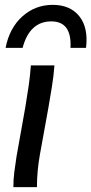

<svg xmlns="http://www.w3.org/2000/svg" viewBox="-20 -770 376 790"><path d="M35 0Q35 -31 39 -63Q43 -95 48 -126L84 -328Q92 -375 98 -417Q104 -459 107 -501H204Q201 -458 193 -409.5Q185 -361 179 -326L144 -133Q138 -99 135 -66Q132 -33 132 0ZM270 -573Q276 -682 191 -682Q102 -682 73 -573H3Q19 -655 72 -702.5Q125 -750 197 -750Q269 -750 306.5 -703Q344 -656 334 -573Z"/></svg>

Font: Livvic Medium
Style: Italic
Weight: 500
Italic angle: -10°
Designer: Jacques Le Bailly, Baron von Fonthausen
Version: Version 1.001; ttfautohint (v1.8.2)